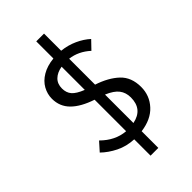

<svg xmlns="http://www.w3.org/2000/svg" viewBox="-294 -942 1189 1189"><g transform="rotate(-45 300.0 -347.5)"><path d="M346 -698Q401 -692 448 -670.5Q495 -649 529 -618L478 -565Q419 -619 346 -628V-401Q434 -372 486 -323Q538 -274 538 -189Q538 -114 488 -59.5Q438 -5 346 7V153H278V10Q213 7 160 -19.5Q107 -46 69 -83L119 -139Q190 -68 278 -61V-337Q188 -367 141.5 -413.5Q95 -460 95 -528Q95 -569 115.5 -606Q136 -643 177.5 -667.5Q219 -692 278 -698V-848H346ZM184 -529Q184 -492 204.5 -468Q225 -444 278 -423V-626Q235 -619 209.5 -594.5Q184 -570 184 -529ZM346 -65Q447 -85 447 -188Q447 -231 424 -261Q401 -291 346 -314Z"/></g></svg>

Font: Fira Mono
Style: Regular
Weight: 400
Designer: Carrois Corporate & Edenspiekermann AG
Foundry: Carrois Corporate GbR & Edenspiekermann AG
Version: Version 3.206